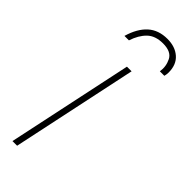

<svg xmlns="http://www.w3.org/2000/svg" viewBox="-242 -739 759 759"><g transform="rotate(45 137.5 -359.5)"><path d="M30 0 142 -528H168L56 0ZM49 -607Q65 -662 96.5 -690.5Q128 -719 178 -719Q221 -719 248 -695.5Q275 -672 275 -628Q275 -622 274 -616Q273 -610 272 -607H247Q252 -638 238 -666Q224 -694 178 -694Q135 -694 111 -670.5Q87 -647 74 -607Z"/></g></svg>

Font: Noto Sans Disp Thin
Style: Italic
Weight: 100
Italic angle: -12°
Designer: Monotype Design Team
Foundry: Monotype Imaging Inc.
Version: Version 2.000;GOOG;noto-source:20170915:90ef993387c0